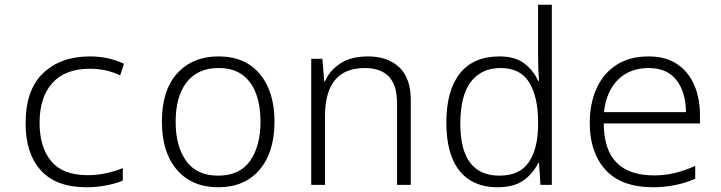

<svg xmlns="http://www.w3.org/2000/svg" viewBox="-20 -780 3040 810"><path d="M345 10Q217 10 152.5 -61Q88 -132 88 -260Q88 -401 162 -471.5Q236 -542 359 -542Q400 -542 435.5 -534Q471 -526 503 -511L487 -462Q455 -477 423.5 -483.5Q392 -490 360 -490Q255 -490 201 -430Q147 -370 147 -262Q147 -159 196 -100Q245 -41 350 -41Q390 -41 429 -49.5Q468 -58 498 -71V-18Q470 -6 429 2Q388 10 345 10Z M901 10Q790 10 726.5 -63.5Q663 -137 663 -267Q663 -400 728 -471Q793 -542 902 -542Q1014 -542 1076 -468Q1138 -394 1138 -267Q1138 -138 1075 -64Q1012 10 901 10ZM900 -39Q992 -39 1035.5 -102Q1079 -165 1079 -267Q1079 -333 1060.5 -384Q1042 -435 1003 -464Q964 -493 902 -493Q814 -493 767.5 -433Q721 -373 721 -266Q721 -163 765.5 -101Q810 -39 900 -39Z M1293 0V-532H1340L1348 -437H1351Q1371 -483 1416 -512.5Q1461 -542 1533 -542Q1615 -542 1664 -496.5Q1713 -451 1713 -356V0H1655V-344Q1655 -421 1620.5 -457Q1586 -493 1519 -493Q1351 -493 1351 -289V0Z M2078 10Q1975 10 1919 -59Q1863 -128 1863 -263Q1863 -398 1920 -470Q1977 -542 2087 -542Q2154 -542 2193 -511.5Q2232 -481 2250 -439H2254Q2250 -490 2250 -545V-760H2308V0H2260L2254 -93H2251Q2229 -48 2188.5 -19Q2148 10 2078 10ZM2087 -39Q2173 -39 2211.5 -96.5Q2250 -154 2250 -255V-267Q2250 -370 2213 -431.5Q2176 -493 2092 -493Q2011 -493 1966.5 -435Q1922 -377 1922 -258Q1922 -39 2087 -39Z M2737 10Q2601 10 2534.5 -63.5Q2468 -137 2468 -260Q2468 -343 2496.5 -406.5Q2525 -470 2580.5 -506Q2636 -542 2716 -542Q2788 -542 2836 -510Q2884 -478 2908.5 -422Q2933 -366 2933 -292V-259H2527Q2528 -147 2581.5 -93.5Q2635 -40 2740 -40Q2786 -40 2828 -50.5Q2870 -61 2913 -80V-26Q2870 -7 2824.5 1.5Q2779 10 2737 10ZM2874 -307Q2873 -392 2833.5 -442.5Q2794 -493 2716 -493Q2638 -493 2588 -444.5Q2538 -396 2528 -307Z"/></svg>

Font: Noto Sans Mono Light
Style: Regular
Weight: 300
Designer: Monotype Design Team
Foundry: Monotype Imaging Inc.
Version: Version 2.014; ttfautohint (v1.8.4.7-5d5b)